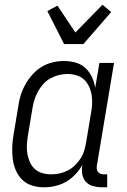

<svg xmlns="http://www.w3.org/2000/svg" viewBox="-20 -787 540 815"><path d="M167 8Q140 8 116 0.5Q92 -7 74.5 -24Q57 -41 47 -64.5Q37 -88 34 -113Q31 -138 32 -164.5Q33 -191 38 -218L58 -338Q61 -361 68.5 -384.5Q76 -408 88.5 -430Q101 -452 118.5 -471.5Q136 -491 158 -504Q180 -517 204 -522.5Q228 -528 252 -528Q278 -528 302 -521Q326 -514 343 -498Q360 -482 370 -460.5Q380 -439 384 -414L402 -520H464L391 -83Q390 -76 391 -69Q392 -62 396 -57Q400 -52 406.5 -49.5Q413 -47 421 -47H435V8H412Q393 8 375 3Q357 -2 345 -15Q333 -28 329.5 -46Q326 -64 329 -83L330 -88Q318 -66 300 -47Q282 -28 260.5 -15.5Q239 -3 214.5 2.5Q190 8 167 8ZM198 -47Q216 -47 234 -51Q252 -55 269 -64Q286 -73 299.5 -86.5Q313 -100 323 -116Q333 -132 338 -149.5Q343 -167 346 -185L366 -305Q370 -325 371 -344.5Q372 -364 369 -383Q366 -402 358 -419.5Q350 -437 336.5 -449.5Q323 -462 304.5 -467.5Q286 -473 266 -473Q248 -473 230 -468.5Q212 -464 194.5 -454.5Q177 -445 164 -430.5Q151 -416 141.5 -399Q132 -382 126.5 -364.5Q121 -347 118 -329L98 -209Q95 -189 94 -169.5Q93 -150 96.5 -132Q100 -114 107.5 -97.5Q115 -81 128.5 -69Q142 -57 160 -52Q178 -47 198 -47ZM252 -600 181 -740 224 -763 300 -649 415 -767 452 -736 334 -600Z"/></svg>

Font: Iosevka Curly Light
Style: Italic
Weight: 300
Italic angle: -9°
Monospace: yes
Designer: Belleve Invis
Foundry: Belleve Invis
Version: Version 22.1.2; ttfautohint (v1.8.4)